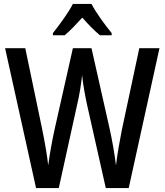

<svg xmlns="http://www.w3.org/2000/svg" viewBox="-20 -960 840 980"><path d="M447 -940H352C331 -898 285 -835 250 -791V-780H310C337 -802 368 -835 400 -870C431 -835 461 -804 490 -780H550V-791C515 -834 470 -895 447 -940ZM794 -714H691L602 -297C591 -242 579 -175 572 -116C564 -180 552 -247 540 -301L447 -714H352L259 -301C247 -247 234 -176 226 -116C221 -164 209 -233 196 -297L109 -714H6L164 0H280L374 -427C386 -476 395 -537 399 -576C405 -521 416 -463 424 -427L520 0H637Z"/></svg>

Font: Noto Sans Myanmar UI Condensed Medium
Style: Regular
Weight: 500
Width: 3
Designer: Monotype Design Team
Foundry: Monotype Imaging Inc.
Version: Version 2.103